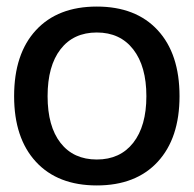

<svg xmlns="http://www.w3.org/2000/svg" viewBox="-20 -552 590 585"><path d="M527 -259Q527 -131 460.5 -59Q394 13 275 13Q156 13 89.5 -59Q23 -131 23 -259Q23 -388 89.5 -460Q156 -532 275 -532Q394 -532 460.5 -460Q527 -388 527 -259ZM275 -66Q346 -66 386 -117Q426 -168 426 -259Q426 -350 386 -401.5Q346 -453 275 -453Q204 -453 164.5 -402Q125 -351 125 -259Q125 -167 164.5 -116.5Q204 -66 275 -66Z"/></svg>

Font: Non Bureau
Style: Regular
Weight: 400
Designer: Jona Saucedo
Foundry: Non Foundry
Version: Version 1.000; ttfautohint (v1.8.4)